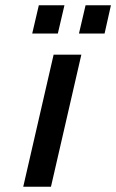

<svg xmlns="http://www.w3.org/2000/svg" viewBox="-20 -707 440 727"><path d="M376 -580 400 -687H304L279 -580ZM199 -580 224 -687H127L102 -580ZM173 0 288 -500H183L68 0Z"/></svg>

Font: Perun Medium Italic
Style: Regular
Weight: 500
Italic angle: -12°
Foundry: Copyright (c) Stefan Peev, Context Ltd, 2016
Version: Version 1.026